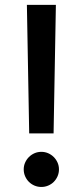

<svg xmlns="http://www.w3.org/2000/svg" viewBox="-20 -747 334 774"><path d="M205.3 -727.3 196 -209.2H97.7L88.4 -727.3ZM75.6 -64.3Q75.6 -78.8 81.3 -91.6Q87 -104.4 96.6 -114Q106.2 -123.6 119.1 -129.3Q132.1 -134.9 146.7 -134.9Q161.2 -134.9 174.2 -129.3Q187.1 -123.6 196.7 -114Q206.3 -104.4 212 -91.6Q217.7 -78.8 217.7 -64.3Q217.7 -49.4 212 -36.4Q206.3 -23.4 196.7 -13.8Q187.1 -4.3 174.2 1.2Q161.2 6.7 146.7 6.7Q132.1 6.7 119.1 1.2Q106.2 -4.3 96.6 -13.8Q87 -23.4 81.3 -36.4Q75.6 -49.4 75.6 -64.3Z"/></svg>

Font: Cannonade Med
Style: Regular
Weight: 500
Designer: Rasmus Andersson
Foundry: rsms
Version: Version 3.012;git-f93a4a705